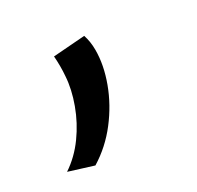

<svg xmlns="http://www.w3.org/2000/svg" viewBox="-138 -142 432 422"><g transform="rotate(-30 78.0 68.5)"><path d="M37 -55 117 -61Q123 -43 123 -22Q123 16 107.5 58Q92 100 63.5 137Q35 174 -4 198L-65 179Q-35 159 -13 128.5Q9 98 22 62.5Q35 27 37 -5Q38 -17 38 -29.5Q38 -42 37 -55Z"/></g></svg>

Font: Georama Extended
Style: Italic
Weight: 400
Width: 7
Italic angle: -9°
Designer: Jean-Baptiste Levee
Foundry: Production Type
Version: Version 1.000